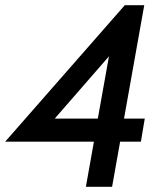

<svg xmlns="http://www.w3.org/2000/svg" viewBox="-42 -720 632 740"><path d="M516 -263 501 -174H421L390 0H289L320 -174H-22L439 -700H514L436 -263ZM335 -263 378 -503 169 -263Z"/></svg>

Font: Cabin Medium
Style: Italic
Weight: 500
Italic angle: -7°
Designer: Pablo Impallari
Foundry: Pablo Impallari. http://www.impallari.com Igino Marini. http://www.ikern.com
Version: Version 2.200